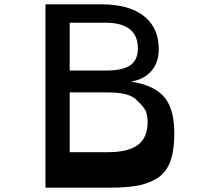

<svg xmlns="http://www.w3.org/2000/svg" viewBox="-20 -867 1015 887"><path d="M190 0V-847H447Q572 -847 640 -796.5Q708 -746 713 -655Q717 -584 682 -542Q647 -500 585 -490Q696 -473 742.5 -414Q789 -355 785 -231Q783 -159 763 -112Q743 -65 702 -41Q661 -17 611 -8.5Q561 0 486 0ZM302 -541H467Q547 -541 582 -565.5Q617 -590 617 -643Q617 -762 467 -762H302ZM302 -164H480Q572 -164 617 -197.5Q662 -231 662 -304Q662 -318 660 -329.5Q658 -341 656 -348Q654 -355 647.5 -364Q641 -373 639 -376Q637 -379 626.5 -389.5Q616 -400 613 -403Q581 -440 480 -440H302Z"/></svg>

Font: OpenDyslexic
Style: Regular
Weight: 400
Designer: Abbie Gonzalez
Version: Version 0.920;hotconv 1.0.109;makeotfexe 2.5.65596